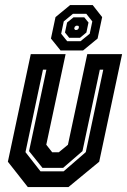

<svg xmlns="http://www.w3.org/2000/svg" viewBox="-20 -760 516 780"><path d="M93 0 12 -103 105 -540H246.5L168 -172L192 -141.5H219L256 -172L334.5 -540H476L383 -103L258 0ZM144.5 -64H238.5L328.5 -142L399.5 -477H385.5L315 -146L236.5 -78H152.5L98 -146L168.5 -477H154.5L83.5 -142ZM226 -555 187 -603.5 205.5 -690.5 265 -739.5H356.5L395 -690.5L376.5 -603.5L317.5 -555ZM253 -592.5H307L344.5 -623L355 -673L330.5 -704H276.5L239 -673L228.5 -623ZM261 -606.5 244 -628 252.5 -668.5 278.5 -689.5H322.5L339.5 -668.5L331 -628L305 -606.5ZM285 -638.5H293.5L299 -643.5L301 -651L297.5 -655.5H289L283.5 -651L281.5 -643.5Z"/></svg>

Font: Tourney Condensed Regular
Style: Bold Italic
Weight: 700
Width: 3
Italic angle: -12°
Designer: Tyler Finck
Foundry: Etcetera Type Co
Version: Version 1.010; ttfautohint (v1.8.3)